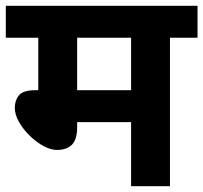

<svg xmlns="http://www.w3.org/2000/svg" viewBox="-20 -642 701 662"><path d="M566 -512V0H432V-221H246V-204Q246 -161 228 -143Q210 -125 176 -125Q155 -125 130 -138.5Q105 -152 82.5 -174Q60 -196 45.5 -221.5Q31 -247 31 -270Q31 -296 45.5 -313.5Q60 -331 102 -331H112V-512H0V-622H661V-512ZM432 -512H246V-331H432Z"/></svg>

Font: Noto Sans Devanagari UI
Style: Bold
Weight: 700
Designer: Jelle Bosma - Monotype Design Team
Foundry: Monotype Imaging Inc.
Version: Version 2.004; ttfautohint (v1.8.4.7-5d5b)